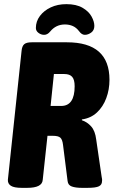

<svg xmlns="http://www.w3.org/2000/svg" viewBox="-20 -904 548 926"><path d="M85 2Q48 2 32.5 -8Q17 -18 18 -37L84 -658Q86 -681 96.5 -690.5Q107 -700 133 -700H303Q508 -700 508 -519Q508 -472 492.5 -430.5Q477 -389 447.5 -361.5Q418 -334 375 -328V-324Q400 -316 419.5 -294.5Q439 -273 444 -231L470 -53Q471 -47 472 -41.5Q473 -36 472 -30Q472 -13 457 -5.5Q442 2 402 2H375Q345 2 326.5 -4.5Q308 -11 306 -31L284 -205Q281 -231 271 -240Q261 -249 235 -249H209L186 -36Q183 2 111 2ZM224 -393H275Q340 -393 340 -488Q340 -520 328 -533.5Q316 -547 290 -547H240ZM193 -736Q178 -736 165.5 -745.5Q153 -755 153 -769Q153 -801 172.5 -827Q192 -853 225 -868.5Q258 -884 300 -884Q348 -884 378 -866.5Q408 -849 421.5 -824.5Q435 -800 435 -779Q435 -758 420 -747Q405 -736 389 -736Q374 -736 361 -754Q348 -771 331 -778.5Q314 -786 293 -786Q250 -786 222 -752Q209 -736 193 -736Z"/></svg>

Font: Asap Condensed Condensed ExtraBold
Style: Italic
Weight: 800
Width: 3
Italic angle: -6°
Designer: Pablo Cosgaya
Foundry: Omnibus-Type
Version: Version 3.001; ttfautohint (v1.8.4.7-5d5b)